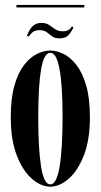

<svg xmlns="http://www.w3.org/2000/svg" viewBox="-20 -726 397 758"><path d="M178.5 11Q142.5 11 106.5 -19.8Q70.5 -50.5 46.5 -111.8Q22.5 -173 22.5 -263.5Q22.5 -338 37 -388.5Q51.5 -439 75 -469.2Q98.5 -499.5 125.8 -513Q153 -526.5 178.5 -526.5Q203.5 -526.5 231 -513Q258.5 -499.5 282 -469.2Q305.5 -439 320.2 -388.5Q335 -338 335 -263.5Q335 -173 310.8 -111.8Q286.5 -50.5 250.5 -19.8Q214.5 11 178.5 11ZM178.5 2Q203.5 2 215.2 -67.8Q227 -137.5 227 -263.5Q227 -387 215.2 -452.2Q203.5 -517.5 178.5 -517.5Q153.5 -517.5 142.2 -452.2Q131 -387 131 -263.5Q131 -137.5 142.2 -67.8Q153.5 2 178.5 2ZM215 -574.5Q196.5 -574.5 185.8 -582.5Q175 -590.5 164.5 -598.8Q154 -607 136 -607Q116.5 -607 106 -596.5Q95.5 -586 93.5 -581.5L86.5 -585Q89 -592.5 95.2 -604.5Q101.5 -616.5 113 -626Q124.5 -635.5 143.5 -635.5Q162 -635.5 174.2 -627.2Q186.5 -619 198 -610.8Q209.5 -602.5 226.5 -602.5Q245 -602.5 253.5 -609.5Q262 -616.5 263.5 -622L270 -618Q266.5 -608 253.8 -591.2Q241 -574.5 215 -574.5ZM45 -696.5V-706.5H313V-696.5Z"/></svg>

Font: Imbue 100pt SemiBold
Style: Regular
Weight: 600
Designer: Tyler Finck
Foundry: Etcetera Type Company
Version: Version 1.102; ttfautohint (v1.8.3)